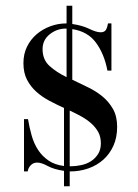

<svg xmlns="http://www.w3.org/2000/svg" viewBox="-20 -590 482 672"><path d="M204 62V8Q169 3 147 -9Q125 -21 110 -21Q97 -21 88 -12Q79 -3 77 10H64V-173H78Q83 -143 91 -115Q99 -87 113.5 -65Q128 -43 150 -28Q172 -13 204 -9V-212Q178 -224 152.5 -237.5Q127 -251 107 -269Q87 -287 74.5 -311Q62 -335 62 -369Q62 -401 74.5 -426.5Q87 -452 108 -470Q129 -488 156 -498Q183 -508 211 -508H213V-570H233V-506Q268 -501 292.5 -489Q317 -477 332 -477Q346 -477 351 -486Q356 -495 358 -508H370V-343H356Q345 -401 316 -440.5Q287 -480 233 -488V-311Q260 -298 288 -284.5Q316 -271 338.5 -252.5Q361 -234 375.5 -208.5Q390 -183 390 -146Q390 -109 377 -80Q364 -51 341.5 -31Q319 -11 289 -0.5Q259 10 225 10H224V62ZM227 -8Q245 -8 264 -12Q283 -16 298 -25.5Q313 -35 323 -50.5Q333 -66 333 -88Q333 -111 324 -127.5Q315 -144 300 -157.5Q285 -171 265.5 -182Q246 -193 224 -203V-8ZM129 -418Q129 -381 153.5 -359Q178 -337 213 -320V-490H211Q179 -490 154 -470Q129 -450 129 -418Z"/></svg>

Font: Elsie
Style: Regular
Weight: 400
Designer: Alejandro Inler
Foundry: Alejandro Inler
Version: 1.001